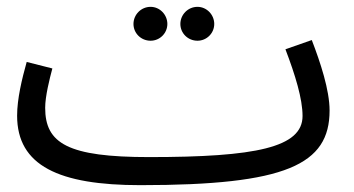

<svg xmlns="http://www.w3.org/2000/svg" viewBox="-20 -520 1033 561"><path d="M557 -401C584 -401 606 -423 606 -450C606 -477 584 -500 557 -500C529 -500 507 -477 507 -450C507 -423 529 -401 557 -401ZM420 -401C447 -401 469 -423 469 -450C469 -477 447 -500 420 -500C392 -500 370 -477 370 -450C370 -423 392 -401 420 -401ZM390 21C816 21 943 -39 943 -197C943 -257 916 -338 891 -403L814 -376C843 -300 864 -231 864 -181C864 -89 727 -61 416 -61C178 -61 112 -101 112 -205C112 -239 125 -290 133 -320L58 -339C44 -289 30 -231 30 -182C30 -36 152 21 390 21Z"/></svg>

Font: Noto Sans Arabic
Style: Regular
Weight: 400
Designer: Monotype Design Team, Nadine Chahine, Nizar Qandah and Khaled Hosny
Foundry: Monotype Imaging Inc.
Version: Version 2.012